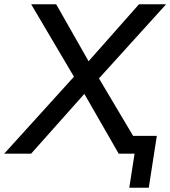

<svg xmlns="http://www.w3.org/2000/svg" viewBox="-61 -725 804 906"><path d="M-41 0 288 -363 86 -705H204L357 -436L595 -705H723L406 -355L567 -84H679L641 161H549L574 0H499L337 -282L86 0Z"/></svg>

Font: Winston Medium
Style: Italic
Weight: 500
Italic angle: -9°
Designer: Original fonts by Vernon Adams / Changes by Cristiano Sobral
Foundry: Original fonts by Vernon Adams / Changes by Cristiano Sobral
Version: Version 2.503;July 17, 2020;FontCreator 13.0.0.2655 64-bit